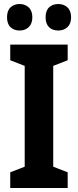

<svg xmlns="http://www.w3.org/2000/svg" viewBox="-20 -936 389 956"><path d="M317 0H31V-78L103 -106V-608L31 -636V-714H317V-636L245 -608V-106L317 -78ZM15 -850Q15 -883 32.5 -899.5Q50 -916 78 -916Q105 -916 123 -899Q141 -882 141 -850Q141 -818 123 -801Q105 -784 78 -784Q50 -784 32.5 -800.5Q15 -817 15 -850ZM207 -850Q207 -883 224.5 -899.5Q242 -916 270 -916Q298 -916 316 -899Q334 -882 334 -850Q334 -818 316 -801Q298 -784 270 -784Q241 -784 224 -801Q207 -818 207 -850Z"/></svg>

Font: Noto Sans Myanmar UI Condensed
Style: Bold
Weight: 700
Width: 3
Designer: Monotype Design Team
Foundry: Monotype Imaging Inc.
Version: Version 2.103; ttfautohint (v1.8.4.7-5d5b)